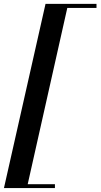

<svg xmlns="http://www.w3.org/2000/svg" viewBox="-30 -800 508 970"><path d="M200 -780.5H457.5V-760H310L110 130.5H247.5V150H-10Z"/></svg>

Font: Bodoni* 11pt Medium
Style: Italic
Weight: 500
Italic angle: -13°
Version: Version 2.3